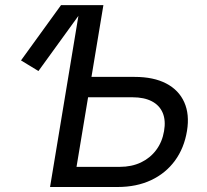

<svg xmlns="http://www.w3.org/2000/svg" viewBox="-20 -748 827 768"><path d="M133.8 -463.9 64 -506.3 224.1 -727.5H324.7ZM320.8 -440.4H518.6Q594.2 -440.4 644.8 -414.1Q695.3 -387.7 717 -339.1Q738.8 -290.5 728 -224.6Q716.8 -155.8 679.7 -105.2Q642.6 -54.7 584.2 -27.3Q525.9 0 450.2 0H180.2L300.8 -727.5H393.6L286.1 -80.6H459.5Q506.3 -80.6 543.5 -98.1Q580.6 -115.7 604.7 -147.9Q628.9 -180.2 636.2 -223.6Q643.6 -266.1 630.9 -296.4Q618.2 -326.7 587.4 -342.8Q556.6 -358.9 509.8 -358.9H307.6Z"/></svg>

Font: Adwaita Sans
Style: Italic
Weight: 400
Italic angle: -9.39999°
Designer: Rasmus Andersson
Foundry: rsms
Version: Version 4.001;git-9221beed3